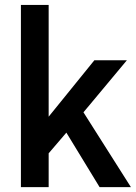

<svg xmlns="http://www.w3.org/2000/svg" viewBox="-20 -753 555 784"><path d="M65.4 -732.9H178.7V-229.5H140.6L365.2 -506.8H498L320.8 -294.4L514.6 11.2H386.7L251 -211.4L178.7 -127V11.2H65.4Z"/></svg>

Font: Pyidaungsu Book
Style: Bold
Weight: 700
Designer: Sun Tun
Foundry: MCF
Version: Version 1.008;February 27, 2020;FontCreator 11.0.0.2408 32-b